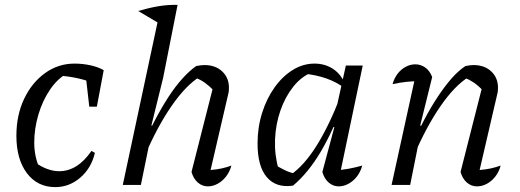

<svg xmlns="http://www.w3.org/2000/svg" viewBox="-20 -756 2127 785"><path d="M206 9Q133 9 90 -48Q47 -105 47 -201Q47 -285 78.5 -351.5Q110 -418 164 -457Q218 -496 285 -496Q318 -496 350 -489Q382 -482 404 -469L376 -411Q306 -441 220 -447L261 -460Q217 -437 185.5 -391Q154 -345 137 -287.5Q120 -230 120 -173Q120 -144 126 -115.5Q132 -87 145 -63L128 -89Q151 -73 175 -64.5Q199 -56 222 -56Q259 -56 292 -76.5Q325 -97 354 -139L368 -131Q353 -68 308 -29.5Q263 9 206 9ZM345 -320 328 -469H404L376 -320Z M572 -119 560 -151Q586 -212 613.5 -264.5Q641 -317 669 -360Q697 -403 726 -435Q755 -467 782 -486Q792 -488 800.5 -489Q809 -490 816 -490Q861 -490 888.5 -464Q916 -438 916 -398Q916 -391 915.5 -384.5Q915 -378 913 -371L841 -61Q867 -63 887 -67.5Q907 -72 926 -79Q919 -53 904 -34Q889 -15 869.5 -4.5Q850 6 830 6Q807 6 789 -9.5Q771 -25 763 -53L853 -407L855 -385Q833 -407 816.5 -418.5Q800 -430 776 -440L796 -442Q739 -406 681 -322Q623 -238 572 -119ZM482 0 635 -716 706 -736 647 -438 599 -243 605 -240 556 0ZM633 -659 545 -711Q589 -724 627.5 -730.5Q666 -737 706 -736Z M1178 3Q1109 13 1071 -31.5Q1033 -76 1033 -169Q1033 -235 1051.5 -294Q1070 -353 1102.5 -398.5Q1135 -444 1177 -470Q1219 -496 1266 -496Q1307 -496 1339 -476Q1371 -456 1388 -419L1387 -397Q1323 -445 1221 -455L1255 -460Q1212 -443 1179 -401.5Q1146 -360 1126.5 -304Q1107 -248 1104.5 -185.5Q1102 -123 1119 -64L1098 -86Q1121 -72 1143 -61Q1165 -50 1191 -45L1168 -41Q1223 -79 1273.5 -159Q1324 -239 1372 -362L1389 -348Q1342 -221 1291 -135Q1240 -49 1178 3ZM1366 -25 1351 -60Q1378 -61 1405 -66Q1432 -71 1461 -79Q1454 -53 1439 -34Q1424 -15 1404.5 -4.5Q1385 6 1365 6Q1342 6 1324 -9.5Q1306 -25 1298 -53L1347 -236L1339 -239L1394 -488H1463Z M1863 -53 1953 -407 1956 -385Q1934 -407 1917 -418.5Q1900 -430 1876 -440L1897 -442Q1839 -406 1781 -322Q1723 -238 1672 -119L1661 -151Q1686 -212 1713.5 -264.5Q1741 -317 1769.5 -360Q1798 -403 1826 -435Q1854 -467 1883 -486Q1893 -488 1901 -489Q1909 -490 1916 -490Q1961 -490 1988.5 -464Q2016 -438 2016 -398Q2016 -391 2015.5 -384.5Q2015 -378 2013 -371L1941 -61Q1967 -63 1987 -67.5Q2007 -72 2027 -79Q2020 -53 2005 -34Q1990 -15 1970.5 -4.5Q1951 6 1930 6Q1907 6 1889 -9.5Q1871 -25 1863 -53ZM1581 0 1682 -461 1694 -424Q1667 -424 1642.5 -421.5Q1618 -419 1585 -412Q1592 -437 1606 -455Q1620 -473 1639 -483Q1658 -493 1678 -493Q1700 -493 1718.5 -480Q1737 -467 1747 -441L1698 -243L1705 -240L1657 0Z"/></svg>

Font: Piazzolla Thin
Style: Italic
Weight: 400
Italic angle: -11.3°
Version: Version 2.005